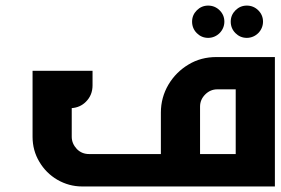

<svg xmlns="http://www.w3.org/2000/svg" viewBox="-20 -674 1014 694"><path d="M732.4 -653.8C716.3 -653.8 702.6 -647.9 691.4 -636.7C680.2 -625.5 674.3 -611.8 674.3 -595.7C674.3 -579.6 680.2 -565.4 691.4 -554.2C702.6 -543 716.3 -537.1 732.4 -537.1C764.6 -537.1 791 -563.5 791 -595.7C791 -611.8 785.2 -625.5 773.9 -636.7C762.7 -647.9 748.5 -653.8 732.4 -653.8ZM872.1 -653.8C856 -653.8 842.3 -647.9 831.1 -636.7C819.8 -625.5 814 -611.8 814 -595.7C814 -579.6 819.8 -565.4 831.1 -554.2C842.3 -543 856 -537.1 872.1 -537.1C904.3 -537.1 930.7 -563.5 930.7 -595.7C930.7 -611.8 924.8 -625.5 913.6 -636.7C902.3 -647.9 888.2 -653.8 872.1 -653.8ZM703.1 -288.6C703.1 -305.7 709.5 -320.3 721.7 -332.5C733.9 -344.7 748.5 -351.1 765.6 -351.1H832V-117.2H703.1ZM561.5 -117.2H301.8C284.7 -117.2 270 -123 257.8 -135.3C245.6 -148.4 239.3 -163.1 239.3 -179.7V-283.2C259.8 -284.7 276.9 -292.5 290.5 -306.2C306.6 -322.3 314.5 -341.8 314.5 -365.7V-418H97.7V-179.7C97.7 -146.5 106 -116.2 122.1 -89.4C138.2 -62 159.7 -40.5 187 -24.4C214.8 -8.3 245.1 0 277.3 0H973.6V-467.8H762.7C725.1 -467.8 691.4 -459 661.6 -440.9C631.3 -422.9 606.9 -398.4 588.9 -368.2C570.8 -337.4 561.5 -303.7 561.5 -267.1Z"/></svg>

Font: Ya Modern Pro
Style: Bold
Weight: 700
Designer: Yahyaalaswadi
Foundry: Yahyaalaswadi
Version: Version 1.000;September 23, 2024;FontCreator 15.0.0.2974 64-